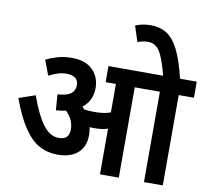

<svg xmlns="http://www.w3.org/2000/svg" viewBox="-93 -1001 1203 1105"><g transform="rotate(10 508.5 -448.0)"><path d="M460 -212Q460 -143 417.5 -106Q375 -69 300 -69Q241 -69 193 -95Q145 -121 103 -183Q61 -245 22 -351L118 -384Q155 -278 196.5 -221.5Q238 -165 291 -165Q351 -165 351 -225Q351 -255 339 -280Q327 -305 305 -327Q278 -321 247 -319L240 -411Q294 -414 317.5 -432Q341 -450 341 -481Q341 -511 321.5 -524Q302 -537 274 -537Q246 -537 220.5 -529Q195 -521 169 -507L136 -595Q165 -610 202.5 -621Q240 -632 288 -632Q366 -632 408 -590Q450 -548 450 -484Q450 -410 394 -366Q400 -360 407 -352Q435 -348 467 -348Q494 -348 516.5 -351Q539 -354 561 -362V-528H501V-622H1017V-528H928V0H818V-528H671V0H561V-267Q542 -260 522 -258Q502 -256 480 -256Q468 -256 455 -257Q460 -235 460 -212ZM822 -615Q797 -716 771.5 -757.5Q746 -799 702 -799Q684 -799 669 -795.5Q654 -792 641 -787L611 -879Q654 -896 702 -896Q752 -896 791.5 -873Q831 -850 862.5 -789.5Q894 -729 921 -615Z"/></g></svg>

Font: Noto Sans SemiCondensed SemiBold
Style: Regular
Weight: 600
Width: 4
Designer: Monotype Design Team
Foundry: Monotype Imaging Inc.
Version: Version 2.013; ttfautohint (v1.8.4.7-5d5b)